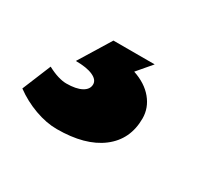

<svg xmlns="http://www.w3.org/2000/svg" viewBox="-132 -95 428 395"><g transform="rotate(30 82.0 102.0)"><path d="M32 210Q7 210 -20.5 200Q-48 190 -71 173L-43 105Q-30 112 -18.5 115.5Q-7 119 2 119Q25 119 38 112Q51 105 51 93Q51 82 36.5 75.5Q22 69 -4 69L42 -6H140L111 28Q141 38 157.5 58Q174 78 174 103Q174 153 136.5 181.5Q99 210 32 210Z"/></g></svg>

Font: Figtree Black
Style: Italic
Weight: 900
Italic angle: -9.5°
Foundry: Erik Kennedy
Version: Version 2.001;gftools[0.9.30]